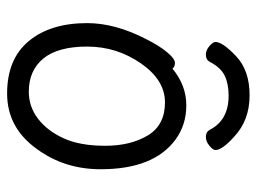

<svg xmlns="http://www.w3.org/2000/svg" viewBox="-111 -593 722 540"><g transform="rotate(90 250.0 -323.0)"><path d="M45 -207Q45 -286 90 -373Q108 -409 126.5 -431.5Q145 -454 157 -454Q168 -454 173 -447Q220 -486 276 -486Q331 -486 372 -456Q456 -395 456 -245Q456 -144 400 -67Q340 18 243 18Q146 18 95.5 -43Q45 -104 45 -207ZM238 -43Q280 -43 314 -69Q348 -95 369 -141Q390 -187 390 -258Q390 -329 361 -377.5Q332 -426 268 -426Q205 -426 158 -358Q111 -290 111 -207Q111 -125 144.5 -84Q178 -43 238 -43ZM364 -621Q402 -587 402 -568Q402 -561 390 -551Q378 -541 365 -541Q351 -541 345 -552Q318 -605 249 -605Q216 -605 193 -594Q170 -583 154 -552Q148 -541 134 -541Q121 -541 109.5 -551Q98 -561 98 -568Q98 -588 138 -626Q178 -664 248 -664Q318 -664 364 -621Z"/></g></svg>

Font: Moon Stars Kai T HW
Style: Regular
Weight: 400
Designer: GuiWonder
Version: Version 1.101